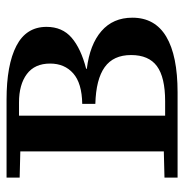

<svg xmlns="http://www.w3.org/2000/svg" viewBox="-8 -554 562 586"><g transform="rotate(-90 273.0 -261.0)"><path d="M104 -42V-480L24 -482V-522H262Q368 -522 426 -492Q484 -462 484 -400Q484 -352 451 -323.5Q418 -295 356 -279V-277Q430 -268 471 -232.5Q512 -197 512 -138Q512 -69 454 -34.5Q396 0 284 0H24V-40ZM257 -38Q330 -38 364 -63Q398 -88 398 -142Q398 -196 361 -222.5Q324 -249 249 -251V-291Q312 -292 342 -318.5Q372 -345 372 -389Q372 -436 340 -460Q308 -484 253 -484H213V-38Z"/></g></svg>

Font: Minipax
Style: Bold
Weight: 500
Designer: Raphaël Ronot, Igor Stepanchenko (Cyrillic)
Foundry: steppetype
Version: Version 1.002